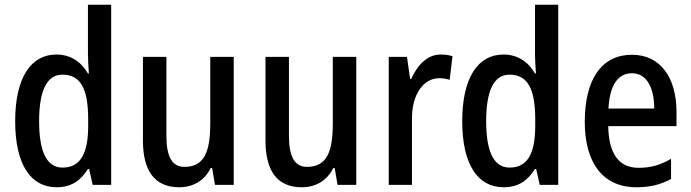

<svg xmlns="http://www.w3.org/2000/svg" viewBox="-20 -780 2915 810"><path d="M219 10C281 10 320 -18 351 -67H356L371 0H449V-760H351V-552C351 -530 353 -499 355 -470H351C322 -520 277 -550 218 -550C109 -550 44 -450 44 -269C44 -88 108 10 219 10ZM244 -73C177 -73 145 -140 145 -269C145 -394 176 -465 243 -465C322 -465 352 -403 352 -275V-249C352 -130 318 -73 244 -73Z M966 -540H867V-259C867 -138 841 -76 758 -76C706 -76 682 -119 682 -207V-540H583V-187C583 -61 631 10 736 10C794 10 842 -17 869 -71H875L887 0H966Z M1483 -540H1384V-259C1384 -138 1358 -76 1275 -76C1223 -76 1199 -119 1199 -207V-540H1100V-187C1100 -61 1148 10 1253 10C1311 10 1359 -17 1386 -71H1392L1404 0H1483Z M1839 -550C1783 -550 1741 -506 1715 -447H1710L1697 -540H1620V0H1718V-281C1718 -382 1767 -450 1832 -450C1848 -450 1864 -448 1877 -443L1889 -543C1873 -548 1855 -550 1839 -550Z M2105 10C2167 10 2206 -18 2237 -67H2242L2257 0H2335V-760H2237V-552C2237 -530 2239 -499 2241 -470H2237C2208 -520 2163 -550 2104 -550C1995 -550 1930 -450 1930 -269C1930 -88 1994 10 2105 10ZM2130 -73C2063 -73 2031 -140 2031 -269C2031 -394 2062 -465 2129 -465C2208 -465 2238 -403 2238 -275V-249C2238 -130 2204 -73 2130 -73Z M2646 -549C2520 -549 2447 -448 2447 -266C2447 -99 2519 10 2665 10C2722 10 2767 -1 2811 -25V-110C2765 -83 2724 -72 2674 -72C2591 -72 2548 -131 2546 -248H2834V-308C2834 -450 2768 -549 2646 -549ZM2646 -471C2710 -471 2740 -407 2740 -322H2547C2552 -422 2588 -471 2646 -471Z"/></svg>

Font: Noto Sans Arabic Cond Med
Style: Regular
Weight: 500
Width: 3
Designer: Monotype Design Team, Nadine Chahine, Nizar Qandah and Khaled Hosny
Foundry: Monotype Imaging Inc.
Version: Version 2.012